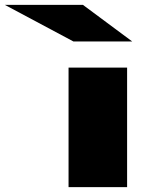

<svg xmlns="http://www.w3.org/2000/svg" viewBox="-226 -767 596 787"><path d="M55 -490H295V0H55ZM75 -597 -206 -747H114L316 -597Z"/></svg>

Font: Syne ExtraBold
Style: Regular
Weight: 800
Designer: Lucas Descroix
Foundry: Bonjour Monde
Version: Version 2.200; ttfautohint (v1.8.4)